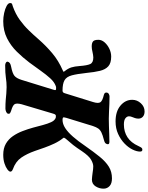

<svg xmlns="http://www.w3.org/2000/svg" viewBox="50 -1036 934 1215"><g transform="rotate(90 517.5 -429.0)"><path d="M44.5 18Q19.5 18 -6.9 12.3Q-33.4 6.5 -51.8 -3.4Q-70.2 -13.4 -70.2 -25.5Q-70.2 -36.4 -62.4 -38.5Q-54.5 -40.6 -48.1 -43Q-0.1 -60.3 36.1 -86.5Q72.3 -112.7 102.1 -143.4Q132 -174 159.3 -205.8Q199.1 -251.4 246.5 -291.6Q293.8 -331.7 356 -358.7Q360.2 -360.9 363.3 -362.5Q366.5 -364.2 361.3 -370.2Q343.7 -392.1 337.1 -412.9Q330.6 -433.7 328.4 -464.9Q324.9 -512.6 315.9 -532.3Q306.9 -552 274.3 -552Q266.4 -552 257.3 -550.3Q248.2 -548.5 237.7 -546.5Q220.2 -541.9 204.2 -541.9Q182.7 -541.9 172.5 -550.3Q162.4 -558.6 162.4 -584.3Q162.4 -605 178.5 -623.4Q194.6 -641.7 218.8 -653.4Q243.1 -665.1 268.6 -665.1Q309.7 -665.1 330.1 -646.8Q350.5 -628.4 358.8 -593.8Q367.2 -559.1 372 -508.8Q378.5 -449 387.3 -415.9Q396.1 -382.8 418 -370Q439.9 -357.2 484.2 -357.2Q490.8 -357.2 494.8 -360.9Q498.8 -364.5 501 -372.9L556.3 -550.8Q566.5 -583.4 557.4 -596.7Q548.3 -610.1 511.2 -618.7Q501.9 -620.9 498.3 -626.3Q494.6 -631.7 497 -640.4Q498.7 -647.2 506.5 -650.9Q514.2 -654.6 521.3 -654.6Q543.8 -654.6 568.9 -653.6Q593.9 -652.6 617.9 -651.3Q641.9 -650 662.1 -650Q682.1 -650 707.9 -650.9Q733.7 -651.8 760.2 -652.8Q786.7 -653.8 808.4 -653.8Q826.6 -653.8 822.5 -639.5Q820.1 -630.1 813.4 -625.9Q806.6 -621.7 794.6 -618.7Q765.6 -611.4 749 -603.4Q732.3 -595.4 723.7 -583.1Q715.2 -570.7 708.2 -550L656 -380.1Q650.6 -362.7 655.2 -359.9Q659.8 -357.2 668.7 -357.2Q695.1 -357.2 721.1 -374.2Q747.2 -391.2 775.2 -423.2Q803.3 -455.2 833.9 -500.3Q872.4 -555.5 903.1 -593.1Q933.9 -630.8 965.7 -650.4Q997.5 -670 1039.2 -670Q1071.5 -670 1087.5 -655.3Q1103.5 -640.6 1104.3 -619.3Q1105.1 -591.3 1090.2 -567.2Q1075.4 -543.1 1046.7 -543.1Q1037.2 -543.1 1025.6 -544.8Q1014 -546.5 1003 -547.6Q991.7 -549.6 981.2 -550.6Q970.8 -551.6 963.1 -551.6Q945.2 -551.6 921 -537.7Q896.8 -523.7 867.5 -480.4Q844.5 -445.4 828.1 -424.5Q811.6 -403.7 787.6 -376.5Q783 -370 782.2 -367.5Q781.4 -364.9 783.8 -361.8Q804.2 -336.5 818.6 -306Q833 -275.5 844.3 -244Q855.6 -212.4 865.9 -181.8Q883.7 -131.3 908.2 -95.8Q932.7 -60.3 981.1 -43Q987.4 -40.6 992 -36.8Q996.7 -32.9 996.7 -27.1Q996.7 -19.1 982.6 -8.3Q968.4 2.4 944.6 10.2Q920.8 18 889.8 18Q849 18 820 1.4Q791.1 -15.3 771.9 -43.2Q752.7 -71 740 -104.5Q727.2 -137.9 717.9 -171.8Q709.3 -204.7 701.3 -234.2Q693.3 -263.6 683.8 -284.4Q674.3 -305.3 659.9 -312.3Q655 -314.8 651.3 -314.9Q647.5 -315 643.1 -315Q638.6 -315 635.3 -310.7Q632.1 -306.4 630.1 -299.3L570.2 -98Q562.7 -68.7 568.9 -55.6Q575.1 -42.5 610.5 -32.2Q619.8 -29.2 626 -25.2Q632.3 -21.2 629.8 -11.7Q628.2 -4.9 617.9 -0.4Q607.7 4.2 597.3 4.2Q566.6 4.2 543.6 2.3Q520.7 0.4 501.6 -1.5Q482.5 -3.3 462.3 -3.3Q431.4 -3.3 402.1 1.3Q372.9 5.8 323.4 5.8Q313.9 5.8 306.7 0.9Q299.4 -4.1 301.1 -10.9Q304.3 -27 333.8 -32.2Q374.1 -40 390 -52.7Q405.8 -65.5 415.8 -97.2L478.7 -301.2Q483.6 -316.1 475.2 -316.1Q471.7 -316.1 466.2 -316.5Q460.8 -317 454.2 -314.1Q429.3 -305 405.9 -279.3Q382.5 -253.5 358.1 -219Q333.8 -184.5 306 -147.1Q275.1 -106.1 237.4 -67.9Q199.7 -29.6 152.2 -5.8Q104.7 18 44.5 18ZM678.8 -692.8Q615.6 -692.8 578.8 -723.8Q542.1 -754.7 542.1 -798.3Q542.1 -829 563.8 -852.7Q585.5 -876.4 615.9 -876.4Q637 -876.4 649.1 -865.5Q661.1 -854.7 661.1 -837.6Q661.1 -826 657.7 -815.7Q654.2 -805.4 650.4 -796.2Q646.5 -786.9 646.5 -777.6Q646.5 -765.2 658.7 -755.3Q670.8 -745.5 698.5 -745.5Q744.1 -745.5 778.9 -768Q813.7 -790.5 834.8 -837.6Q841.9 -852.7 846 -857.5Q850 -862.4 858.1 -862.4Q869.7 -862.4 869.7 -847.5Q869.7 -826.5 856.6 -799.8Q843.5 -773.2 818.4 -749.1Q793.2 -724.9 758.1 -708.9Q723 -692.8 678.8 -692.8Z"/></g></svg>

Font: EB Garamond
Style: Italic
Weight: 400
Italic angle: -17.2°
Designer: Georg Duffner and Octavio Pardo
Foundry: Georg Duffner
Version: Version 1.001